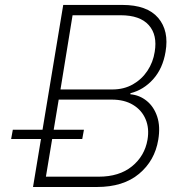

<svg xmlns="http://www.w3.org/2000/svg" viewBox="-20 -747 734 767"><path d="M111.9 0 232.6 -727.3H468.8Q567.8 -727.3 611.9 -675.6Q655.9 -623.9 641.3 -539.8Q630.3 -473.7 592.2 -430.9Q554 -388.1 501.1 -374.6L500.7 -370.4Q537.6 -367.2 566.2 -343.9Q594.8 -320.7 608 -281.1Q621.1 -241.5 612.2 -188.6Q598.4 -105.1 535.5 -52.6Q472.7 0 367.2 0ZM163.4 -41.2H374.3Q456.3 -41.2 507.1 -82.4Q557.9 -123.6 569.2 -188.6Q577.1 -234.4 561.6 -270.8Q546.2 -307.2 511.5 -328.1Q476.9 -349.1 426.8 -349.1H214.5ZM221.6 -389.6H428.6Q474.8 -389.6 510.5 -409.8Q546.2 -430 568.9 -464.1Q591.6 -498.2 598 -539.8Q609.4 -607.6 574.2 -646.8Q539.1 -686.1 461.6 -686.1H269.9ZM24.5 -191.8 31.2 -228.7H315.3L308.6 -191.8Z"/></svg>

Font: Inter Extra Light  BETA
Style: Italic
Weight: 200
Italic angle: 9.39999°
Designer: Rasmus Andersson
Foundry: rsms
Version: Version 3.011;git-f93a4a705